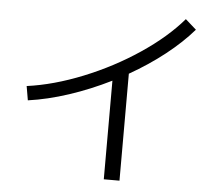

<svg xmlns="http://www.w3.org/2000/svg" viewBox="-55 -822 1048 929"><g transform="rotate(5 469.0 -357.5)"><path d="M810.5 -760.7 863.3 -713.9Q807.6 -649.4 729.5 -587.9Q651.4 -526.4 558.6 -473.6V45.9H482.4V-433.1Q382.3 -383.3 280 -349.6Q177.7 -315.9 83 -302.7L71.3 -371.1Q200.7 -388.7 342.5 -445.8Q484.4 -502.9 608.2 -585.9Q731.9 -668.9 810.5 -760.7Z"/></g></svg>

Font: Pretendard
Style: Regular
Weight: 400
Designer: Base glyphs from Inter by Rasmus Andersson; Hangeul glyphs from Noto Sans CJK(Source Han Sans) by Jang Soo-young and Kan
Foundry: Kil Hyung-jin
Version: Version 1.309